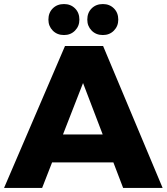

<svg xmlns="http://www.w3.org/2000/svg" viewBox="-25 -928 823 948"><path d="M296 -701H484L778 0H583L385 -518L183 0H-5ZM175 -264H584V-126H175ZM291 -908Q324 -908 345.5 -886.5Q367 -865 367 -831Q367 -799 345.5 -777Q324 -755 291 -755Q257 -755 235.5 -777Q214 -799 214 -831Q214 -865 235.5 -886.5Q257 -908 291 -908ZM483 -908Q516 -908 537.5 -886.5Q559 -865 559 -831Q559 -799 537.5 -777Q516 -755 483 -755Q449 -755 427.5 -777Q406 -799 406 -831Q406 -865 427.5 -886.5Q449 -908 483 -908Z"/></svg>

Font: Alexandria
Style: Bold
Weight: 700
Designer: Mohamed Gaber
Foundry: Kief Type Foundry
Version: Version 5.100